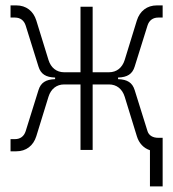

<svg xmlns="http://www.w3.org/2000/svg" viewBox="-20 -542 626 694"><path d="M18.1 4.9H39.1C74.2 4.9 100.6 -15.1 111.3 -49.8L155.3 -192.4C164.1 -220.7 184.6 -236.8 211.9 -236.8H271V0H314.9V-236.8H374C401.4 -236.8 421.9 -220.7 430.7 -192.4L474.6 -49.8C482.4 -23.9 499.5 -6.3 522 1V131.8H567.9V-43.9H551.8C532.7 -43.9 518.1 -52.2 513.2 -67.9L466.8 -216.3C458.5 -243.2 440.4 -254.9 406.7 -255.9V-261.7C440.4 -262.7 458.5 -274.4 466.8 -301.3L513.2 -449.7C519 -468.3 532.7 -478.5 551.8 -478.5H567.9V-522.5H546.9C511.7 -522.5 485.4 -502.4 474.6 -467.8L430.7 -325.2C421.9 -296.9 401.4 -280.8 374 -280.8H314.9V-517.6H271V-280.8H211.9C184.6 -280.8 164.1 -296.9 155.3 -325.2L111.3 -467.8C100.6 -502.4 74.2 -522.5 39.1 -522.5H18.1V-478.5H34.2C53.2 -478.5 66.9 -468.3 72.8 -449.7L119.1 -301.3C127.4 -274.4 145.5 -262.7 179.2 -261.7V-255.9C145.5 -254.9 127.4 -243.2 119.1 -216.3L72.8 -67.9C66.9 -49.3 53.2 -39.1 34.2 -39.1H18.1Z"/></svg>

Font: Cascadia Code PL ExtraLight
Style: Regular
Weight: 200
Monospace: yes
Designer: Aaron Bell
Foundry: Saja Typeworks
Version: Version 2404.023